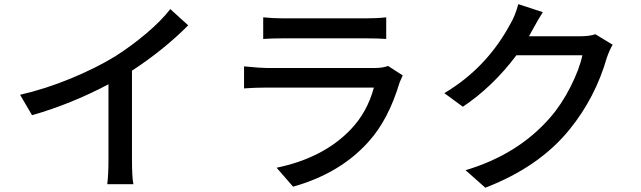

<svg xmlns="http://www.w3.org/2000/svg" viewBox="-20 -836 3040 910"><path d="M605.5 -501V-81.1Q605.5 5.9 612.3 37.1H488.3Q494.1 -7.8 494.1 -81.1V-436.5Q314.5 -341.8 131.8 -290L75.2 -386.7Q197.3 -415 317.4 -464.8Q437.5 -514.6 526.4 -569.3Q603.5 -618.2 674.8 -678.7Q746.1 -739.3 787.1 -793L872.1 -715.8Q753.9 -597.7 605.5 -501Z M1819.3 -523.4 1888.7 -478.5Q1875 -447.3 1874 -445.3Q1821.3 -268.6 1726.6 -164.1Q1591.8 -13.7 1369.1 48.8L1291 -41Q1511.7 -86.9 1640.6 -220.7Q1720.7 -303.7 1752 -420.9H1243.2Q1187.5 -420.9 1136.7 -417V-521.5Q1214.8 -513.7 1243.2 -513.7H1754.9Q1793.9 -513.7 1819.3 -523.4ZM1227.5 -651.4V-753.9Q1273.4 -749 1323.2 -749H1712.9Q1768.6 -749 1810.5 -753.9V-651.4Q1772.5 -654.3 1711.9 -654.3H1323.2Q1269.5 -654.3 1227.5 -651.4Z M2801.8 -673.8 2883.8 -624Q2870.1 -601.6 2856.4 -563.5Q2801.8 -373 2679.7 -222.7Q2536.1 -44.9 2280.3 53.7L2186.5 -29.3Q2435.5 -103.5 2587.9 -279.3Q2641.6 -340.8 2684.1 -424.8Q2726.6 -508.8 2740.2 -574.2H2427.7Q2315.4 -424.8 2173.8 -330.1L2085.9 -394.5Q2288.1 -514.6 2400.4 -725.6Q2421.9 -761.7 2436.5 -816.4L2552.7 -778.3Q2533.2 -748 2501 -689.5Q2492.2 -671.9 2487.3 -664.1H2726.6Q2775.4 -664.1 2801.8 -673.8Z"/></svg>

Font: GenEi Gothic M SemiBold
Style: Regular
Weight: 500
Designer: o_tamon (Modified); [Source Han Sans]
Ryoko NISHIZUKA  (kana & ideographs); Paul D. Hunt (Latin, Greek & Cyrillic); Wenl
Version: Version 1.1a;Original Version 1.004